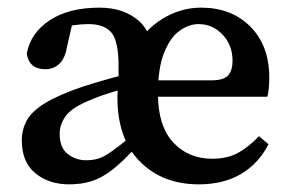

<svg xmlns="http://www.w3.org/2000/svg" viewBox="-20 -471 762 502"><path d="M136 -121Q136 -85 157 -68.5Q178 -52 205 -52Q223 -52 237.5 -56.5Q252 -61 271 -74.5Q290 -88 321 -113L340 -91Q302 -49 273.5 -27Q245 -5 218.5 3Q192 11 161 11Q108 11 72.5 -18Q37 -47 37 -104Q37 -132 50 -156Q63 -180 98 -201.5Q133 -223 198 -245Q226 -254 266.5 -265.5Q307 -277 340 -283V-248Q309 -241 274.5 -230.5Q240 -220 220 -211Q169 -191 152.5 -168.5Q136 -146 136 -121ZM500 11Q405 11 346 -48.5Q287 -108 287 -217Q287 -256 297 -290Q307 -324 324 -352L342 -361Q371 -404 414.5 -427.5Q458 -451 506 -451Q585 -451 634.5 -401.5Q684 -352 684 -268Q684 -236 679 -218H334V-261H533Q565 -261 576.5 -274Q588 -287 588 -312Q588 -353 562 -380.5Q536 -408 499 -408Q474 -408 449.5 -390.5Q425 -373 409 -333Q393 -293 393 -226Q393 -142 432.5 -99Q472 -56 535 -56Q576 -56 604.5 -72.5Q633 -89 657 -115L682 -94Q656 -43 610 -16Q564 11 500 11ZM383 -299V-217H290V-298Q290 -363 271.5 -385.5Q253 -408 211 -408Q193 -408 172 -405Q151 -402 124 -393L172 -422L155 -348Q150 -318 135 -304Q120 -290 99 -290Q56 -290 50 -331Q60 -385 110 -418Q160 -451 240 -451Q304 -451 343.5 -416Q383 -381 383 -299Z"/></svg>

Font: Lisu Bosa SemiBold
Style: Regular
Weight: 600
Designer: David Morse, Annie Olsen, Victor Gaultney, Frank Grießhammer (Latin)
Foundry: SIL International
Version: Version 2.000